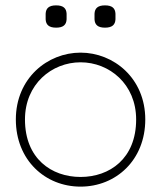

<svg xmlns="http://www.w3.org/2000/svg" viewBox="-20 -678 600 715"><path d="M280 -446C387 -446 487 -365 487 -233C487 -87 388 -19 280 -19C172 -19 73 -87 73 -233C73 -365 173 -446 280 -446ZM39 -233C39 -82 148 17 280 17C412 17 521 -82 521 -233C521 -387 403 -482 280 -482C157 -482 39 -387 39 -233ZM150 -606C151 -586 162 -575 189 -575C216 -575 227 -586 228 -606V-627C227 -647 216 -658 189 -658C162 -658 151 -647 150 -627ZM332 -606C333 -586 344 -575 371 -575C398 -575 409 -586 410 -606V-627C409 -647 398 -658 371 -658C344 -658 333 -647 332 -627Z"/></svg>

Font: Kreadon Extra Light
Style: Regular
Weight: 200
Designer: kohakuno
Foundry: StudioGnu
Version: Version 1.000;Glyphs 3.1.2 (3151)